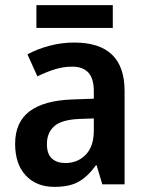

<svg xmlns="http://www.w3.org/2000/svg" viewBox="-20 -719 577 749"><path d="M270 -553Q466 -553 466 -364V0H379L357 -74H354Q323 -31 287.5 -10.5Q252 10 192 10Q122 10 80.5 -34.5Q39 -79 39 -158Q39 -242 95 -284.5Q151 -327 262 -331L346 -334V-363Q346 -413 324.5 -436Q303 -459 262 -459Q227 -459 193.5 -448.5Q160 -438 126 -421L87 -507Q126 -528 173 -540.5Q220 -553 270 -553ZM289 -255Q220 -252 191.5 -226.5Q163 -201 163 -157Q163 -118 182.5 -100.5Q202 -83 235 -83Q283 -83 314.5 -115.5Q346 -148 346 -209V-257ZM420 -699V-610H122V-699Z"/></svg>

Font: Noto Sans Gujarati SemiCondensed SemiBold
Style: Regular
Weight: 600
Width: 4
Designer: Jelle Bosma - Monotype Design Team, Universal Thirst
Foundry: Monotype Imaging Inc.
Version: Version 2.106; ttfautohint (v1.8.4.7-5d5b)